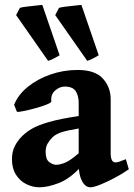

<svg xmlns="http://www.w3.org/2000/svg" viewBox="-20 -757 553 791"><path d="M510.7 -59.6Q483.4 -40.5 451.4 -23.7Q419.4 -6.8 392.6 3.9Q365.7 14.6 352.5 14.6Q331.5 14.6 317.9 -11Q304.2 -36.6 304.2 -80.1V-333Q304.2 -362.3 292 -381.3Q279.8 -400.4 246.6 -400.4Q226.1 -400.4 207.3 -384.3Q188.5 -368.2 191.4 -338.9Q191.9 -334.5 172.9 -326.7Q153.8 -318.8 127.2 -311.5Q100.6 -304.2 78.1 -299.6Q55.7 -294.9 49.8 -296.4L38.1 -325.2Q54.2 -366.2 94 -398.7Q133.8 -431.2 187.7 -450Q241.7 -468.8 299.8 -468.8Q371.6 -468.8 403.8 -433.3Q436 -397.9 436 -347.7V-126Q436 -87.9 455.6 -87.9Q462.4 -87.9 470.7 -90.6Q479 -93.3 498.5 -101.1ZM309.1 -228.5Q255.4 -219.7 231.9 -211.7Q208.5 -203.6 196.3 -191.4Q183.6 -178.7 175.8 -165Q168 -151.4 168 -131.3Q168 -100.1 183.1 -89.1Q198.2 -78.1 210.9 -78.1Q226.6 -78.1 248.5 -86.9Q270.5 -95.7 309.1 -129.9L313 -69.3Q267.1 -20 221.7 -2.7Q176.3 14.6 143.1 14.6Q114.7 14.6 88.6 1.7Q62.5 -11.2 45.9 -37.1Q29.3 -63 29.3 -100.6Q29.3 -132.3 41 -155Q52.7 -177.7 70.8 -195.8Q86.9 -211.9 110.8 -226.3Q134.8 -240.7 181.2 -254.2Q227.5 -267.6 309.1 -279.8ZM46.4 -694.8 62 -724.6Q68.8 -727.1 87.9 -729.5Q106.9 -731.9 126.7 -733.9Q146.5 -735.8 154.3 -736.8L225.6 -529.3Q216.3 -523.4 201.4 -515.9Q186.5 -508.3 178.2 -506.3ZM207.5 -694.8 223.1 -724.6Q230 -727.1 249 -729.5Q268.1 -731.9 287.8 -733.9Q307.6 -735.8 315.4 -736.8L386.7 -529.3Q377.4 -523.4 362.5 -515.9Q347.7 -508.3 339.4 -506.3Z"/></svg>

Font: Gentium Book Plus
Style: Bold
Weight: 700
Designer: Victor Gaultney, Annie Olsen, Iska Routamaa, Becca Hirsbrunner
Foundry: SIL International
Version: Version 6.101